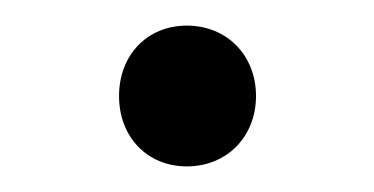

<svg xmlns="http://www.w3.org/2000/svg" viewBox="-20 -346 292 150"><path d="M73 -271C73 -239 95 -216 126 -216C157 -216 180 -239 180 -271C180 -303 157 -326 126 -326C95 -326 73 -303 73 -271Z"/></svg>

Font: Malon Grotesk
Style: Regular
Weight: 400
Designer: Julieta Ulanovsky
Foundry: Julieta Ulanovsky
Version: Version 7.200